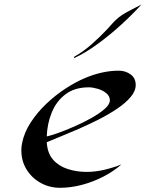

<svg xmlns="http://www.w3.org/2000/svg" viewBox="-20 -851 667 878"><path d="M193.8 -200.7Q196.8 -149.9 223.1 -120.4Q249.5 -90.8 290.3 -77.9Q331.1 -64.9 375.5 -64.9Q416 -64.9 456.8 -74.5Q497.6 -84 535.2 -99.1Q499.5 -67.4 452.4 -43.2Q405.3 -19 354.2 -5.6Q303.2 7.8 255.4 7.8Q206.5 7.8 166.3 -14.4Q126 -36.6 101.8 -75.4Q77.6 -114.3 77.6 -164.1Q77.6 -181.2 81.1 -197.3Q90.8 -245.6 120.4 -291Q149.9 -336.4 191.4 -376Q232.9 -415.5 279.3 -445.8Q325.7 -476.1 368.7 -494.1Q405.3 -509.8 444.6 -518.8Q483.9 -527.8 523.9 -527.8Q553.2 -527.8 576.9 -511Q600.6 -494.1 600.6 -462.4Q600.6 -434.6 577.1 -407Q553.7 -379.4 515.1 -353.5Q476.6 -327.6 430.7 -304.4Q384.8 -281.2 338.9 -261.2Q293 -241.2 254.6 -225.8Q216.3 -210.4 193.8 -200.7ZM386.7 -451.7Q321.3 -451.7 279.3 -419.7Q237.3 -387.7 216.6 -336.4Q195.8 -285.2 193.8 -227.1Q210.4 -230.5 244.4 -242.4Q278.3 -254.4 319.1 -272.2Q359.9 -290 397 -310.8Q434.1 -331.5 458.3 -352.5Q482.4 -373.5 482.4 -392.1Q482.4 -412.1 465.3 -425.5Q448.2 -439 425.5 -445.3Q402.8 -451.7 386.7 -451.7ZM627 -830.6Q588.4 -787.6 536.1 -739.7Q483.9 -691.9 427.2 -650.4Q370.6 -608.9 318.4 -585L319.3 -591.3Q361.8 -615.7 399.2 -648.7Q436.5 -681.6 470.2 -717.3Q480.5 -728 490.2 -739.5Q500 -751 511.2 -761.2Q533.7 -782.2 566.7 -799.1Q599.6 -815.9 627 -830.6Z"/></svg>

Font: Lugrasimo
Style: Regular
Weight: 400
Designer: The DocRepair Project, Astigmatic (AOETI)
Foundry: Google
Version: Version 1.001